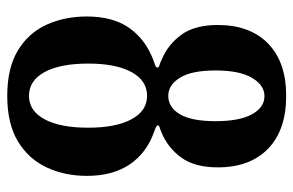

<svg xmlns="http://www.w3.org/2000/svg" viewBox="-160 -640 810 530"><g transform="rotate(90 245.0 -375.0)"><path d="M49 -571Q49 -660 100.2 -710Q151.5 -760 244.5 -760Q339 -760 390.5 -710Q442 -660 442 -571Q442 -507.5 414.8 -470.2Q387.5 -433 346 -416Q337 -412 331.5 -410.5Q326 -409 326 -405.5Q326 -401.5 345 -395Q402.5 -374.5 434 -327.8Q465.5 -281 465.5 -210Q465.5 -148.5 442 -98.5Q418.5 -48.5 369.8 -19.2Q321 10 244.5 10Q168 10 119.5 -19.2Q71 -48.5 48.2 -98.5Q25.5 -148.5 25.5 -210Q25.5 -281.5 57 -326.5Q88.5 -371.5 145 -393Q152.5 -396 159.5 -398.2Q166.5 -400.5 166.5 -404.5Q166.5 -408.5 160 -410.2Q153.5 -412 144 -416.5Q102.5 -434 75.8 -470.8Q49 -507.5 49 -571ZM174.5 -565Q174.5 -499 194.5 -466.8Q214.5 -434.5 244.5 -434.5Q276.5 -434.5 295.5 -466.8Q314.5 -499 314.5 -565Q314.5 -631 295.5 -665.5Q276.5 -700 245.5 -700Q215 -700 194.8 -665.5Q174.5 -631 174.5 -565ZM155.5 -213.5Q155.5 -136 179 -93Q202.5 -50 244.5 -50Q286 -50 309.2 -93Q332.5 -136 332.5 -213.5Q332.5 -290 309.2 -333Q286 -376 244.5 -376Q202.5 -376 179 -333Q155.5 -290 155.5 -213.5Z"/></g></svg>

Font: Besley* Narrow Semi
Style: Regular
Weight: 600
Width: 4
Designer: Owen Earl
Foundry: indestructible type*
Version: Version 3.000; ttfautohint (v1.8.3)